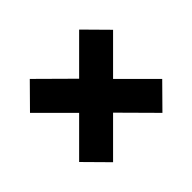

<svg xmlns="http://www.w3.org/2000/svg" viewBox="-105 -637 652 652"><g transform="rotate(-45 221.0 -311.0)"><path d="M421 -429 303 -311 421 -193 340 -111 222 -230 103 -111 22 -193 140 -311 22 -429 103 -511 222 -393 340 -511Z"/></g></svg>

Font: Teko SemiBold
Style: Regular
Weight: 600
Designer: Manushi Parikh, Jonny Pinhorn
Foundry: Indian Type Foundry
Version: Version 1.106;PS 1.0;hotconv 1.0.78;makeotf.lib2.5.61930; tt